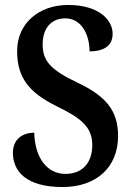

<svg xmlns="http://www.w3.org/2000/svg" viewBox="-20 -744 532 774"><path d="M232 10C367 10 456 -68 456 -196C456 -299 406 -357 292 -411C180 -464 152 -501 152 -565C152 -631 187 -670 243 -670C310 -670 341 -602 341 -537C404 -537 434 -563 434 -608C434 -666 375 -724 255 -724C138 -724 49 -651 49 -538C49 -434 94 -372 208 -316C304 -269 352 -234 352 -159C352 -89 313 -43 244 -43C172 -43 121 -104 118 -209C71 -209 32 -183 32 -128C32 -55 84 10 232 10Z"/></svg>

Font: Noto Serif Bengali Condensed SemiBold
Style: Regular
Weight: 600
Width: 3
Designer: Juan Bruce, Universal Thirst, Indian Type Foundry and the Monotype Design Team.
Foundry: Monotype Imaging Inc.
Version: Version 2.003